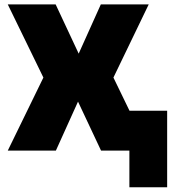

<svg xmlns="http://www.w3.org/2000/svg" viewBox="-20 -670 778 854"><path d="M14.5 -650.5H227.5L330 -431.5L428.5 -650.5H641.5L484.5 -325L556 -177.5H723.5V163H555.5V0H429.5L327 -218L228.5 0H14.5L173 -325Z"/></svg>

Font: Overused Grotesk Black
Style: Regular
Weight: 900
Version: Version 0.004